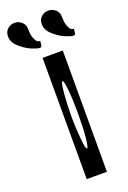

<svg xmlns="http://www.w3.org/2000/svg" viewBox="-289 -1057 745 1116"><g transform="rotate(-20 83.5 -498.5)"><path d="M89.8 -521.5Q83 -449.2 83 -375Q83 -300.8 89.8 -228.5Q95.7 -167 104.5 -167Q113.3 -167 119.1 -228.5Q125 -290 125 -375Q125 -460 119.1 -521.5Q113.3 -583 104.5 -583Q95.7 -583 89.8 -521.5ZM167 -750V0H42V-750ZM229.5 -934.6Q229.5 -900.4 237.3 -879.4Q245.1 -858.4 253.4 -852.5Q261.7 -846.7 270.5 -846.7Q270.5 -844.7 270 -837.9Q269.5 -831.1 269 -827.6Q268.6 -824.2 267.6 -819.3Q266.6 -814.5 263.7 -812Q260.7 -809.6 255.9 -809.6Q242.2 -809.6 208.5 -823.2Q174.8 -836.9 139.6 -867.7Q104.5 -898.4 104.5 -934.6Q104.5 -963.9 123 -980.5Q141.6 -997.1 167 -997.1Q191.4 -997.1 210.4 -980.5Q229.5 -963.9 229.5 -934.6ZM20.5 -934.6Q20.5 -900.4 28.8 -879.4Q37.1 -858.4 45.4 -852.5Q53.7 -846.7 62.5 -846.7Q62.5 -844.7 62 -837.9Q61.5 -831.1 61 -827.6Q60.5 -824.2 59.6 -819.3Q58.6 -814.5 55.7 -812Q52.7 -809.6 47.9 -809.6Q34.2 -809.6 0 -823.2Q-34.2 -836.9 -69.3 -867.7Q-104.5 -898.4 -104.5 -934.6Q-104.5 -963.9 -85.9 -980.5Q-67.4 -997.1 -42 -997.1Q-17.6 -997.1 1.5 -980.5Q20.5 -963.9 20.5 -934.6Z"/></g></svg>

Font: okolaksMetalik
Style: bold
Weight: 700
Width: 7
Version: Version 0.6